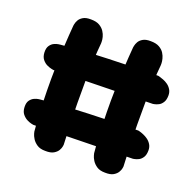

<svg xmlns="http://www.w3.org/2000/svg" viewBox="-116 -772 912 892"><g transform="rotate(20 340.5 -325.5)"><path d="M491.2 -2Q465.5 -2 450.1 -12.4Q434.8 -22.8 426.5 -36.1Q418.2 -49.5 415.8 -59.5Q413.2 -69.5 413.2 -69.5Q409 -112.5 406.5 -163.9Q404 -215.2 403.1 -270.2Q402.2 -325.2 403.8 -381.5Q405.2 -437.8 408.2 -491.8Q411.2 -545.8 415.2 -593.8Q415.2 -593.8 416.9 -602.3Q418.5 -610.9 424.6 -622Q430.8 -633 444.8 -641.2Q458.8 -649.5 483.2 -648.8Q509.7 -648.8 525.7 -639.5Q541.8 -630.2 549.9 -617.2Q558 -604.2 561.2 -591Q564.5 -577.7 564.5 -568.9Q564.5 -560 564.5 -560Q560.5 -520 558.5 -471.6Q556.5 -423.2 555.9 -370.5Q555.2 -317.8 555.8 -264.1Q556.2 -210.5 558.2 -158.2Q560.2 -106 562.5 -58.5Q562.5 -58.5 561.3 -49.9Q560.1 -41.3 553.5 -29.9Q547 -18.4 532.4 -9.8Q517.8 -1.2 491.2 -2ZM195.7 -2Q170 -2 154.6 -12.4Q139.2 -22.8 131 -36.1Q122.8 -49.5 120.2 -59.5Q117.8 -69.5 117.8 -69.5Q113.8 -112.5 111.2 -163.9Q108.8 -215.2 107.9 -270.2Q107 -325.2 108.4 -381.5Q109.8 -437.8 112.8 -491.8Q115.8 -545.8 119.8 -593.8Q119.8 -593.8 121.4 -602.3Q123 -610.9 129.1 -622Q135.2 -633 149.2 -641.2Q163.2 -649.5 187.8 -648.8Q214.2 -648.8 229.9 -639.5Q245.5 -630.2 254 -617.2Q262.5 -604.2 265.8 -591Q269 -577.7 269 -568.9Q269 -560 269 -560Q265 -520 263 -471.6Q261 -423.2 260.5 -370.5Q260 -317.8 260.5 -264.1Q261 -210.5 262.9 -158.2Q264.8 -106 267 -58.5Q267 -58.5 265.8 -49.9Q264.6 -41.3 258.1 -29.9Q251.5 -18.4 236.9 -9.8Q222.2 -1.2 195.7 -2ZM102.5 -96.8Q102.5 -96.8 92.8 -98.8Q83 -100.8 70.2 -107.3Q57.3 -113.9 47 -126.6Q36.8 -139.2 36 -160.6Q35.2 -182 43.6 -193.8Q52 -205.5 63.5 -210.9Q75 -216.2 83.9 -217.4Q92.8 -218.5 92.8 -218.5Q203 -228.5 324.5 -233.2Q446 -238 570.5 -238.8Q570.5 -238.8 578 -236.9Q585.5 -235 597 -230.2Q608.5 -225.5 619.8 -217.3Q631 -209.2 638.5 -196.9Q646 -184.6 646 -168.3Q646 -146.2 637.8 -133.5Q629.5 -120.8 618.8 -115.5Q608 -110.2 599.8 -108.6Q591.5 -107 591.5 -107ZM102.5 -368.2Q102.5 -368.2 92.8 -370.2Q83 -372.2 70.1 -378.2Q57.2 -384.2 47 -397Q36.9 -409.7 36 -431Q35.2 -452.5 43.6 -464.6Q52 -476.8 63.5 -482.1Q75 -487.5 83.9 -488.6Q92.8 -489.8 92.8 -489.8Q203 -499.8 324.5 -504.2Q446 -508.8 570.5 -509.5Q570.5 -509.5 578 -507.5Q585.5 -505.5 597 -501.1Q608.5 -496.8 619.8 -488.8Q631 -480.8 638.5 -468.5Q646 -456.2 646 -439.8Q646 -417.8 637.7 -405Q629.5 -392.2 618.8 -386.9Q608 -381.5 599.8 -379.9Q591.5 -378.2 591.5 -378.2Z"/></g></svg>

Font: Sour Gummy Black
Style: Regular
Weight: 900
Version: Version 1.000